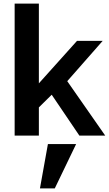

<svg xmlns="http://www.w3.org/2000/svg" viewBox="-20 -750 602 1062"><path d="M419 0 266 -226 195 -156V0H61V-730H195V-289L406 -524H548L352 -301L562 0ZM201 292 245 47H401L283 292Z"/></svg>

Font: Rising Sun
Style: Bold
Weight: 700
Designer: Matt McInerney, Pablo Impallari, Rodrigo Fuenzalida (Raleway font), Stephen Hutchings (Greek), Cristiano Sobral (main ch
Foundry: The Rising Sun Project Authors
Version: Version 4.327; ttfautohint (v1.8.4.7-5d5b-dirty)